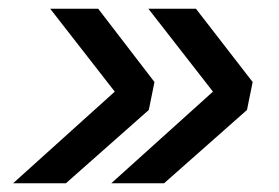

<svg xmlns="http://www.w3.org/2000/svg" viewBox="-20 -496 640 440"><path d="M235 -76 468 -286 320 -476H429L559 -308L546 -244L356 -76ZM10 -76 243 -286 95 -476H205L334 -308L321 -244L131 -76Z"/></svg>

Font: Geist Mono Medium
Style: Italic
Weight: 500
Italic angle: -12°
Monospace: yes
Designer: Basement.studio, Andrés Briganti, Mateo Zaragoza
Foundry: Basement.studio, Vercel, Andrés Briganti, Guido Ferreyra, Mateo Zaragoza
Version: Version 1.500; ttfautohint (v1.8.4.7-5d5b)